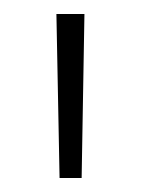

<svg xmlns="http://www.w3.org/2000/svg" viewBox="-20 -684 201 274"><path d="M96.5 -430H65L60.5 -664H100.5Z"/></svg>

Font: Anek Odia Medium ExtraLight
Style: Regular
Weight: 250
Version: Version 1.003